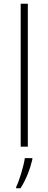

<svg xmlns="http://www.w3.org/2000/svg" viewBox="-20 -780 257 1021"><path d="M128 0V-760H90V0ZM152 68V61H112C106 104 82 183 66 214V221H89C119 175 141 116 152 68Z"/></svg>

Font: Noto Sans Telugu ExtraLight
Style: Regular
Weight: 200
Designer: Jelle Bosma - Monotype Design Team
Foundry: Monotype Imaging Inc.
Version: Version 2.005